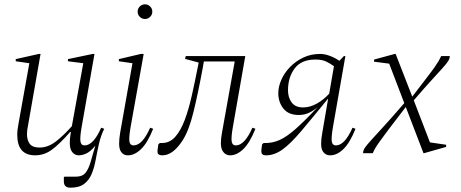

<svg xmlns="http://www.w3.org/2000/svg" viewBox="-20 -710 2138 890"><path d="M143 10Q60 10 60 -85Q60 -108 66 -138L116 -417L53 -426V-436L160 -460H168L110 -129Q105 -106 105 -89Q105 -60 118 -43Q131 -26 163 -26Q203 -26 240 -55Q277 -84 313 -125L366 -417L295 -426V-436L410 -460H418L358 -119Q350 -72 353 -54Q356 -36 372 -36Q413 -36 449 -118L463 -113Q447 -80 438.5 -42.5Q430 -5 423.5 31Q417 67 405 96Q393 125 370 142.5Q347 160 306 160Q276 160 276 131V111L279 109H331Q361 109 375.5 92Q390 75 399.5 42.5Q409 10 422 -35Q400 -8 381 1Q362 10 346 10Q322 10 310 -13Q298 -36 308 -95L309 -98H305Q254 -40 219 -15Q184 10 143 10Z M652 -622Q638 -622 628 -632Q618 -642 618 -656Q618 -670 628 -680Q638 -690 652 -690Q666 -690 676 -680Q686 -670 686 -656Q686 -642 676 -632Q666 -622 652 -622ZM573 10Q549 10 538 -12Q527 -34 537 -95L594 -417L531 -426V-436L633 -460H646L585 -119Q577 -71 580 -53.5Q583 -36 599 -36Q640 -36 676 -118L690 -113Q664 -48 634 -19Q604 10 573 10Z M1047 10Q1023 10 1010.5 -13Q998 -36 1009 -95L1068 -425H925L920 -396Q898 -277 876.5 -189.5Q855 -102 825 -57Q781 10 733 10Q719 10 713.5 4Q708 -2 711 -19L714 -41L721 -47H730Q767 -47 792.5 -76Q818 -105 836.5 -154.5Q855 -204 869 -266.5Q883 -329 896 -395L901 -420L838 -437L841 -450H1117L1059 -119Q1051 -72 1054 -54Q1057 -36 1073 -36Q1114 -36 1150 -118L1164 -113Q1138 -48 1108 -19Q1078 10 1047 10Z M1365 -177Q1317 -177 1293.5 -207Q1270 -237 1270 -278Q1270 -308 1284 -340Q1298 -372 1324 -399Q1350 -426 1385.5 -443Q1421 -460 1464 -460Q1486 -460 1510.5 -450.5Q1535 -441 1553 -428L1574 -450H1581L1523 -119Q1515 -71 1518 -53.5Q1521 -36 1537 -36Q1578 -36 1614 -118L1628 -113Q1602 -48 1572 -19Q1542 10 1511 10Q1486 10 1474.5 -12Q1463 -34 1474 -95L1501 -252H1500Q1425 -160 1376 -102Q1327 -44 1289.5 -17Q1252 10 1214 10Q1200 10 1195 4Q1190 -2 1192 -19L1195 -41L1202 -47H1211Q1245 -47 1277 -61.5Q1309 -76 1350 -112Q1391 -148 1453 -214Q1432 -196 1411 -186.5Q1390 -177 1365 -177ZM1315 -291Q1315 -258 1332 -235Q1349 -212 1385 -212Q1417 -212 1449 -230Q1481 -248 1506 -276L1528 -403Q1512 -415 1492.5 -424.5Q1473 -434 1442 -434Q1377 -434 1346 -393Q1315 -352 1315 -291Z M1663 0Q1663 -13 1672 -26Q1681 -39 1702 -62Q1723 -85 1760 -125.5Q1797 -166 1854 -232L1784 -415L1714 -424V-434L1810 -460H1814L1891 -262Q1933 -317 1958 -349.5Q1983 -382 1995.5 -400Q2008 -418 2014 -428.5Q2020 -439 2025 -450H2065Q2065 -439 2057.5 -427Q2050 -415 2031.5 -394.5Q2013 -374 1980.5 -338.5Q1948 -303 1898 -245L1973 -50L2048 -39V-29L1946 0H1943L1861 -214Q1812 -151 1784 -113.5Q1756 -76 1741.5 -56Q1727 -36 1720 -24Q1713 -12 1708 0Z"/></svg>

Font: Spectral ExtraLight
Style: Italic
Weight: 275
Italic angle: -10°
Designer: Jean-Baptiste Levee
Foundry: Production Type
Version: Version 2.001